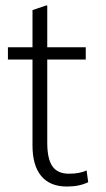

<svg xmlns="http://www.w3.org/2000/svg" viewBox="-20 -673 389 703"><path d="M99 -140V-455H9V-500H99V-636L149 -653H153V-500H294V-455H153V-151Q153 -91 172 -64Q191 -37 232 -37Q273 -37 297 -49L303 -6Q271 10 225 10Q163 10 131 -28.5Q99 -67 99 -140Z"/></svg>

Font: Sarabun ExtraLight
Style: Regular
Weight: 275
Designer: Suppakit Chalermlarp | Katatrad Co.,Ltd.
Foundry: Cadson Demak Co.,Ltd.
Version: Version 1.000; ttfautohint (v1.6)